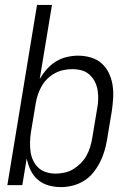

<svg xmlns="http://www.w3.org/2000/svg" viewBox="-20 -755 540 783"><path d="M229 8Q202 8 177.5 1Q153 -6 134 -22.5Q115 -39 104.5 -61.5Q94 -84 89 -109L71 0H10L131 -735H192L142 -433Q155 -455 171.5 -473.5Q188 -492 208.5 -504.5Q229 -517 252.5 -522.5Q276 -528 298 -528Q325 -528 350.5 -520.5Q376 -513 394.5 -496.5Q413 -480 424 -457Q435 -434 439 -408.5Q443 -383 441.5 -356Q440 -329 436 -302L416 -182Q412 -159 405 -136Q398 -113 386.5 -91Q375 -69 359 -49.5Q343 -30 321.5 -17Q300 -4 276 2Q252 8 229 8ZM206 -47Q224 -47 243 -51Q262 -55 278.5 -65Q295 -75 309 -89Q323 -103 332.5 -120Q342 -137 347.5 -155Q353 -173 356 -191L376 -311Q380 -331 380.5 -350Q381 -369 378 -387.5Q375 -406 366.5 -422.5Q358 -439 344.5 -451Q331 -463 313 -468Q295 -473 275 -473Q258 -473 240 -469.5Q222 -466 205 -457Q188 -448 174 -434.5Q160 -421 150.5 -404.5Q141 -388 135 -370.5Q129 -353 126 -335L106 -215Q103 -195 102.5 -175.5Q102 -156 104.5 -137Q107 -118 115 -101Q123 -84 136 -71.5Q149 -59 167.5 -53Q186 -47 206 -47Z"/></svg>

Font: Iosevka Term Curly Lt Obl
Style: Regular
Weight: 300
Italic angle: -9°
Designer: Belleve Invis
Foundry: Belleve Invis
Version: Version 32.3.0